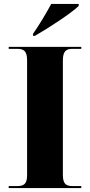

<svg xmlns="http://www.w3.org/2000/svg" viewBox="-20 -951 455 971"><path d="M147 -780V-770H157C224 -808 343 -886 378 -921V-931H239C215 -886 176 -821 147 -780ZM24 0H391V-10H347C315 -10 298 -20 298 -66V-645C298 -693 315 -704 347 -704H391V-714H24V-704H67C100 -704 117 -693 117 -646V-65C117 -20 100 -10 67 -10H24Z"/></svg>

Font: Noto Serif Display ExtraBold
Style: Regular
Weight: 800
Designer: Monotype Design Team
Foundry: Monotype Imaging Inc.
Version: Version 2.009